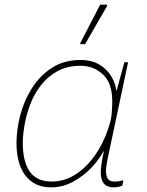

<svg xmlns="http://www.w3.org/2000/svg" viewBox="-20 -796 633 826"><path d="M199 10Q129 10 90 -40Q51 -90 51 -181Q51 -238 67 -300Q83 -362 117 -416Q151 -470 203 -504Q255 -538 327 -538Q392 -538 432.5 -499.5Q473 -461 480 -407H482L515 -528H531L444 -118Q441 -102 438.5 -87Q436 -72 436 -59Q436 -40 443.5 -27.5Q451 -15 473 -15Q482 -15 492.5 -16.5Q503 -18 511 -21L506 3Q487 10 470 10Q436 10 423.5 -11Q411 -32 414 -67Q417 -102 427 -145H425Q409 -113 375.5 -77Q342 -41 296.5 -15.5Q251 10 199 10ZM203 -15Q257 -15 304 -45Q351 -75 388 -127Q425 -179 446 -244Q459 -282 461 -313Q463 -344 463 -360Q463 -438 423 -475.5Q383 -513 327 -513Q269 -513 226.5 -489.5Q184 -466 155 -428Q126 -390 109.5 -345.5Q93 -301 85.5 -257.5Q78 -214 78 -181Q78 -102 107.5 -58.5Q137 -15 203 -15ZM325 -606 326 -612 411 -776H441L440 -769L346 -606Z"/></svg>

Font: Noto Sans Thin
Style: Italic
Weight: 100
Italic angle: -12°
Designer: Monotype Design Team
Foundry: Monotype Imaging Inc.
Version: Version 2.013; ttfautohint (v1.8.4.7-5d5b)